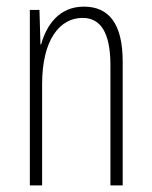

<svg xmlns="http://www.w3.org/2000/svg" viewBox="-20 -559 458 579"><path d="M233 -539C158 -539 120 -483 104 -425H102L99 -529H70V0H107V-305C107 -439 160 -505 229 -505C282 -505 313 -463 313 -362V0H350V-373C350 -488 308 -539 233 -539Z"/></svg>

Font: Noto Sans Sinhala ExtraCondensed ExtraLight
Style: Regular
Weight: 200
Width: 2
Designer: Jelle Bosma - Monotype Design Team
Foundry: Monotype Imaging Inc.
Version: Version 2.006